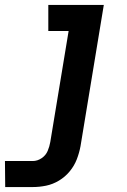

<svg xmlns="http://www.w3.org/2000/svg" viewBox="-62 -550 514 775"><path d="M-41 205H71Q97 205 124 199.5Q151 194 176 179Q201 164 219.5 141.5Q238 119 248 93Q258 67 263 40L357 -530H133V-425H215L141 23Q138 41 130.5 59Q123 77 106 88.5Q89 100 70 100H-42Z"/></svg>

Font: Iosevka Sparkle Oblique
Style: Bold
Weight: 700
Italic angle: -9°
Designer: Belleve Invis
Foundry: Belleve Invis
Version: Version 4.5.0; ttfautohint (v1.8.3)